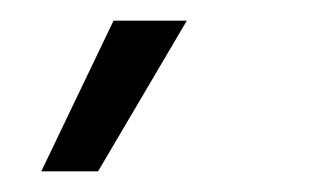

<svg xmlns="http://www.w3.org/2000/svg" viewBox="-20 -763 323 186"><path d="M75 -597H20L90 -743H161Z"/></svg>

Font: Bricolage Grotesque 96pt ExtraBold ExtraLight
Style: Regular
Weight: 250
Version: Version 1.001;gftools[0.9.33.dev8+g029e19f]